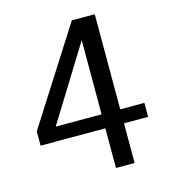

<svg xmlns="http://www.w3.org/2000/svg" viewBox="-109 -819 817 908"><g transform="rotate(-15 300.0 -364.5)"><path d="M346.7 -626 122.1 -262.7H346.7ZM438 0H346.7V-194.3H29.8V-264.2L325.7 -728.5H438V-262.7H556.2V-194.3H438Z"/></g></svg>

Font: Oxygen Mono
Style: Regular
Weight: 400
Designer: Vernon Adams
Foundry: Vernon Adams
Version: Version 0.201; ttfautohint (v0.8) -r 50 -G 200 -x